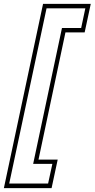

<svg xmlns="http://www.w3.org/2000/svg" viewBox="-70 -770 488 990"><path d="M-50 200 152 -750H398L366.5 -603H267.5L128.5 53H227.5L196 200ZM-22.5 176.5H178L200 75H101L249.5 -625.5H348.5L370 -727H170Z"/></svg>

Font: Tourney ExtraLight
Style: Italic
Weight: 250
Italic angle: -12°
Version: Version 1.015